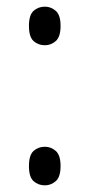

<svg xmlns="http://www.w3.org/2000/svg" viewBox="-20 -551 268 577"><path d="M115 -415Q95 -415 81 -427.5Q67 -440 67 -473Q67 -506 81 -518.5Q95 -531 115 -531Q133 -531 147.5 -518.5Q162 -506 162 -473Q162 -440 147.5 -427.5Q133 -415 115 -415ZM115 6Q95 6 81 -6.5Q67 -19 67 -52Q67 -85 81 -97.5Q95 -110 115 -110Q133 -110 147.5 -97.5Q162 -85 162 -52Q162 -19 147.5 -6.5Q133 6 115 6Z"/></svg>

Font: Noto Serif Hebrew Condensed
Style: Regular
Weight: 400
Width: 3
Designer: Monotype Design Team
Foundry: Monotype Imaging Inc.
Version: Version 2.004; ttfautohint (v1.8.4.7-5d5b)